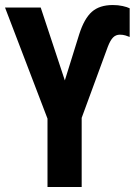

<svg xmlns="http://www.w3.org/2000/svg" viewBox="-20 -744 550 764"><path d="M169 0V-272L0 -714H142L238 -424L295 -607Q315 -670 345.5 -697Q376 -724 429 -724Q450 -724 468 -720Q486 -716 496 -711V-597Q489 -600 479 -603Q469 -606 457 -606Q441 -606 430 -595Q419 -584 409 -558L305 -275V0Z"/></svg>

Font: Noto Sans ExtraCondensed
Style: Bold
Weight: 700
Width: 2
Designer: Monotype Design Team
Foundry: Monotype Imaging Inc.
Version: Version 2.013; ttfautohint (v1.8.4.7-5d5b)